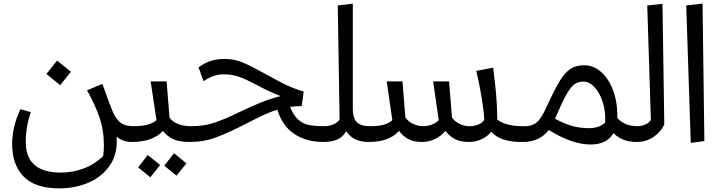

<svg xmlns="http://www.w3.org/2000/svg" viewBox="-20 -783 3978 1059"><path d="M707 0Q656 0 623 -30Q624 -22 624 -3Q624 80 579 139Q534 198 462 227Q390 256 308 256Q174 256 110.5 191Q47 126 47 12Q47 -85 93 -181L150 -164Q122 -84 122 0Q122 169 316 169Q379 169 439.5 147Q500 125 549 78Q553 50 553 18Q553 -67 527.5 -139Q502 -211 460 -285L545 -320Q583 -211 604 -162Q625 -118 650.5 -102.5Q676 -87 715 -87L727 -41ZM236 -375 295 -449 371 -387 312 -313Z M1047 -41 1027 0Q968 0 934.5 -16Q901 -32 879 -61Q822 0 707 0L687 -42L714 -87Q762 -87 792.5 -95Q823 -103 843 -120L811 -334H899L915 -134Q951 -87 1034 -87ZM886 131 940 62 1008 118 954 186ZM742 140 795 72 863 127 809 195Z M1783 -41 1763 0Q1670 0 1603.5 -44Q1537 -88 1510 -178Q1471 -166 1433.5 -148.5Q1396 -131 1340 -102Q1241 -51 1172.5 -25.5Q1104 0 1027 0L1007 -41L1034 -87Q1105 -87 1162 -106Q1219 -125 1301 -165Q1364 -195 1415 -216Q1466 -237 1528 -253Q1494 -266 1460 -282Q1426 -298 1397 -314Q1338 -345 1300 -359Q1262 -373 1214 -373Q1156 -373 1103 -335L1075 -411Q1108 -436 1142 -447Q1176 -458 1218 -458Q1272 -458 1319.5 -438Q1367 -418 1444 -375Q1514 -336 1557.5 -315Q1601 -294 1655 -278L1644 -198L1605 -196Q1596 -196 1580 -194Q1599 -146 1625 -123Q1651 -100 1683.5 -93.5Q1716 -87 1770 -87Z M2033 -41 2013 0Q1928 0 1890 -59Q1869 -25 1838 -12.5Q1807 0 1763 0L1743 -41L1770 -87Q1794 -87 1817.5 -96.5Q1841 -106 1853 -123L1843 -753L1926 -763V-180Q1926 -132 1948 -109.5Q1970 -87 2020 -87Z M2875 -43 2855 0Q2739 0 2690 -56Q2666 -28 2633.5 -14Q2601 0 2567 0Q2519 0 2489 -16Q2459 -32 2437 -61Q2411 -31 2377.5 -15.5Q2344 0 2308 0Q2261 0 2231.5 -16Q2202 -32 2181 -61Q2153 -30 2112 -15Q2071 0 2013 0L1993 -42L2020 -87Q2068 -87 2096.5 -95Q2125 -103 2144 -120L2113 -334H2200L2216 -134Q2235 -110 2261 -98.5Q2287 -87 2315 -87Q2337 -87 2360.5 -95.5Q2384 -104 2400 -120L2369 -334H2457L2473 -134Q2492 -110 2517.5 -98.5Q2543 -87 2571 -87Q2595 -87 2617 -95.5Q2639 -104 2651 -122Q2649 -169 2637 -242.5Q2625 -316 2607 -392L2700 -410Q2711 -326 2716.5 -262Q2722 -198 2723 -123Q2772 -87 2862 -87Z M3511 -43 3491 0Q3449 0 3416.5 -13.5Q3384 -27 3364 -49Q3328 14 3237 14Q3136 14 3007 -66Q2955 0 2865 0H2855L2835 -41L2862 -87H2878Q2914 -87 2939.5 -107.5Q2965 -128 2993 -190Q3038 -288 3066.5 -335Q3095 -382 3125.5 -402.5Q3156 -423 3202 -423Q3253 -423 3294.5 -387Q3336 -351 3360.5 -287.5Q3385 -224 3385 -144V-132Q3404 -111 3430.5 -99Q3457 -87 3498 -87ZM3198 -333Q3169 -333 3148.5 -318.5Q3128 -304 3104 -261.5Q3080 -219 3041 -128Q3100 -97 3142.5 -86.5Q3185 -76 3228 -76Q3285 -76 3318 -107Q3321 -169 3304 -221Q3287 -273 3258.5 -303Q3230 -333 3198 -333Z M3471 -41 3498 -87Q3519 -87 3539.5 -96.5Q3560 -106 3570 -121L3550 -753L3634 -762L3644 -96Q3624 -54 3583.5 -27Q3543 0 3491 0Z M3790 5 3765 -753 3855 -763 3865 -5Z"/></svg>

Font: FiraGO Book
Style: Italic
Weight: 350
Italic angle: -8°
Designer: bBox Type GmbH
Foundry: bBox Type GmbH
Version: Version 1.001